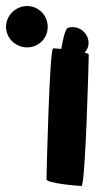

<svg xmlns="http://www.w3.org/2000/svg" viewBox="-66 -924 367 636"><path d="M-46 -835C-46 -797 -14 -767 24 -767C62 -767 92 -797 92 -835C92 -873 62 -904 24 -904C-14 -904 -46 -873 -46 -835ZM88 -330C88 -317 192 -308 204 -308C217 -308 228 -730 228 -742C228 -745 223 -748 214 -750C227 -762 231 -782 224 -800C214 -826 185 -840 160 -832C152 -832 144 -803 137 -762C124 -763 114 -764 110 -764C98 -764 88 -342 88 -330Z"/></svg>

Font: Ampere
Style: SuExt
Weight: 400
Version: Version 1